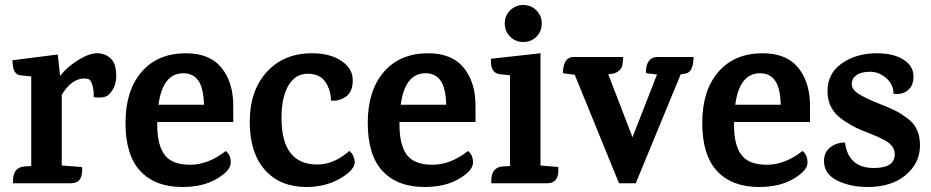

<svg xmlns="http://www.w3.org/2000/svg" viewBox="-20 -733 3725 768"><path d="M412 -352Q395 -339 355 -344Q355 -377 349 -394.5Q343 -412 336 -415.5Q329 -419 317 -419Q267 -419 227 -354V-71L308 -65Q314 0 263 0H32Q32 0 32 -8Q32 -63 76 -67L105 -69V-427L61 -432Q30 -435 30 -492L211 -515L220 -432H223Q247 -464 291.5 -492Q336 -520 368.5 -520Q401 -520 423 -499Q445 -478 445 -429.5Q445 -381 412 -352Z M609 -245V-234Q609 -153 638.5 -113.5Q668 -74 740.5 -74Q813 -74 883 -129Q903 -114 903 -82.5Q903 -51 847.5 -18Q792 15 709 15Q601 15 541.5 -48.5Q482 -112 482 -241.5Q482 -371 546.5 -445.5Q611 -520 724 -520Q820 -520 867.5 -460Q915 -400 913 -302V-245ZM713 -440Q631 -440 614 -314H796Q794 -382 773 -411Q752 -440 713 -440Z M1228 -520Q1300 -520 1345.5 -489.5Q1391 -459 1391 -412Q1391 -365 1363 -346Q1335 -327 1304 -331Q1303 -374 1281 -406Q1259 -438 1210.5 -438Q1162 -438 1134 -391.5Q1106 -345 1106 -261Q1106 -75 1249 -75Q1316 -75 1377 -129Q1387 -123 1393 -109Q1399 -95 1399 -85Q1399 -53 1340.5 -19Q1282 15 1206 15Q1100 15 1039.5 -53.5Q979 -122 979 -246Q979 -370 1047 -445Q1115 -520 1228 -520Z M1578 -245V-234Q1578 -153 1607.5 -113.5Q1637 -74 1709.5 -74Q1782 -74 1852 -129Q1872 -114 1872 -82.5Q1872 -51 1816.5 -18Q1761 15 1678 15Q1570 15 1510.5 -48.5Q1451 -112 1451 -241.5Q1451 -371 1515.5 -445.5Q1580 -520 1693 -520Q1789 -520 1836.5 -460Q1884 -400 1882 -302V-245ZM1682 -440Q1600 -440 1583 -314H1765Q1763 -382 1742 -411Q1721 -440 1682 -440Z M2168 0H1945V-8Q1945 -63 1989 -67L2020 -69V-432L1981 -436Q1940 -440 1944 -498L2142 -520V-71L2213 -65Q2219 0 2168 0ZM2147 -639Q2147 -608 2126 -586.5Q2105 -565 2073.5 -565Q2042 -565 2020.5 -586.5Q1999 -608 1999 -639Q1999 -670 2020.5 -691.5Q2042 -713 2073 -713Q2104 -713 2125.5 -691.5Q2147 -670 2147 -639Z M2610 -505H2754Q2754 -441 2718 -438L2703 -436L2523 0H2456L2279 -434H2278L2232 -440Q2231 -466 2241 -485.5Q2251 -505 2275 -505H2473Q2471 -468 2464 -459Q2449 -440 2429 -438L2413 -436L2510 -184L2608 -435L2565 -440Q2562 -446 2566 -467Q2575 -505 2610 -505Z M2916 -245V-234Q2916 -153 2945.5 -113.5Q2975 -74 3047.5 -74Q3120 -74 3190 -129Q3210 -114 3210 -82.5Q3210 -51 3154.5 -18Q3099 15 3016 15Q2908 15 2848.5 -48.5Q2789 -112 2789 -241.5Q2789 -371 2853.5 -445.5Q2918 -520 3031 -520Q3127 -520 3174.5 -460Q3222 -400 3220 -302V-245ZM3020 -440Q2938 -440 2921 -314H3103Q3101 -382 3080 -411Q3059 -440 3020 -440Z M3609 -483Q3634 -461 3634 -426Q3634 -391 3611.5 -372Q3589 -353 3554 -358Q3554 -395 3525 -420.5Q3496 -446 3460.5 -446Q3425 -446 3406 -432.5Q3387 -419 3387 -397Q3387 -375 3414.5 -357.5Q3442 -340 3492.5 -320Q3543 -300 3565 -288.5Q3587 -277 3612 -258Q3660 -222 3660 -151.5Q3660 -81 3603 -33Q3546 15 3451 15Q3381 15 3328.5 -11Q3276 -37 3276 -89Q3276 -124 3301 -143.5Q3326 -163 3360 -163Q3373 -61 3476 -61Q3559 -61 3559 -116Q3559 -152 3515 -174Q3491 -187 3457 -200Q3423 -213 3403.5 -222.5Q3384 -232 3361 -247Q3338 -262 3323 -278Q3290 -315 3290 -368Q3290 -440 3348 -480Q3406 -520 3487 -520Q3568 -520 3609 -483Z"/></svg>

Font: Karma
Style: Bold
Weight: 700
Designer: Joana Correia
Foundry: Indian Type Foundry
Version: Version 1.202;PS 1.0;hotconv 1.0.78;makeotf.lib2.5.61930; tt